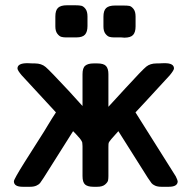

<svg xmlns="http://www.w3.org/2000/svg" viewBox="-20 -715 734 735"><path d="M33.2 -21Q33.2 -28.8 74.2 -94.2Q115.2 -158.2 148.9 -211.9Q153.8 -219.7 162.8 -234.9Q171.9 -250 179.4 -262Q187 -273.9 193.8 -284.2V-285.2Q190.9 -288.1 63 -426.8Q46.9 -445.8 46.9 -453.1Q46.9 -473.1 85 -473.1Q87.9 -473.1 95 -472.7Q102.1 -472.2 106 -472.2H113.8Q138.7 -472.2 154.8 -458.5Q170.9 -444.8 243.2 -367.2Q276.4 -331.1 295.9 -309.1V-431.2Q295.9 -455.1 306.4 -463.6Q316.9 -472.2 337.9 -472.2H353Q377 -472.2 386 -462.2Q395 -452.1 395 -431.2V-306.2Q420.9 -334 460 -377Q524.9 -447.8 540 -460Q555.2 -472.2 579.1 -472.2H580.1H585.9Q589.8 -472.2 596.9 -472.7Q604 -473.1 606.9 -473.1H610.8Q646 -473.1 646 -453.1Q646 -446.3 629.9 -426.8Q502 -287.6 499 -285.2V-284.2L652.8 -40Q659.7 -25.9 660.2 -21Q660.2 0 626 0H598.1Q583 0 573.5 -4.4Q564 -8.8 560.1 -13.9Q556.2 -19 545.9 -34.2L433.1 -212.9Q397.9 -174.8 396 -168Q395 -164.1 395 -150.9V-41Q395 -31.2 393.6 -24.2Q392.1 -17.1 382.1 -8.5Q372.1 0 352.1 0H337.9Q315.9 0 305.9 -8.5Q295.9 -17.1 295.9 -41V-154.8Q295.9 -159.7 295.4 -162.8Q294.9 -166 294.9 -168.5Q294.9 -170.9 293 -173.8Q291 -176.8 290 -179Q289.1 -181.2 285.6 -185.1Q282.2 -189 279.5 -191.9Q276.9 -194.8 271 -201.4Q265.1 -208 259.8 -212.9L147 -34.2Q137.2 -19 133.1 -13.9Q128.9 -8.8 119.4 -4.4Q109.9 0 95.2 0H66.9Q33.2 0 33.2 -21ZM191.9 -613.8V-651.9Q191.9 -675.8 202.4 -685.3Q212.9 -694.8 235.8 -694.8H269Q283.2 -694.8 291.5 -692.9Q299.8 -690.9 307.4 -680.9Q314.9 -670.9 314.9 -651.9V-615.2Q314.9 -593.3 305.4 -582.5Q295.9 -571.8 272 -571.8H231.9Q222.2 -571.8 214.6 -574Q207 -576.2 199.5 -585.9Q191.9 -595.7 191.9 -613.8ZM376 -613.8V-650.9Q376 -674.8 386.5 -684.3Q397 -693.8 419.9 -693.8H453.1Q467.3 -693.8 475.1 -692.4Q482.9 -690.9 491 -680.9Q499 -670.9 499 -651.9V-613.8Q499 -591.8 489.5 -581.3Q480 -570.8 456.1 -570.8Q454.1 -570.8 450 -571.3Q445.8 -571.8 443.8 -571.8H416Q406.2 -571.8 398.7 -574Q391.1 -576.2 383.5 -585.9Q376 -595.7 376 -613.8Z"/></svg>

Font: CMU Sans Serif Demi Condensed
Style: DemiCondensed
Weight: 600
Width: 3
Version: Version 0.7.0